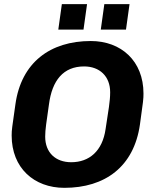

<svg xmlns="http://www.w3.org/2000/svg" viewBox="-20 -892 748 922"><path d="M277 -872 260 -750H381L398 -872ZM481 -872 464 -750H585L602 -872ZM652 -294C668 -409 669 -416 669 -443C669 -599 562 -695 416 -695C221 -695 82 -592 54 -391C38 -276 36 -271 36 -241C36 -86 143 10 289 10C484 10 623 -91 652 -294ZM487 -272C472 -167 409 -113 322 -113C247 -113 197 -159 197 -236C197 -271 203 -304 215 -390C230 -506 284 -573 384 -573C458 -573 509 -526 509 -449C509 -406 501 -364 487 -272Z"/></svg>

Font: Chivo
Style: Bold Italic
Weight: 700
Italic angle: -8°
Designer: Hector Gatti
Foundry: Omnibus-Type
Version: Version 1.003;PS 001.003;hotconv 1.0.70;makeotf.lib2.5.58329